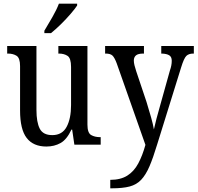

<svg xmlns="http://www.w3.org/2000/svg" viewBox="-20 -786 1073 1043"><path d="M232 10Q161 10 125 -36.5Q89 -83 89 -186V-427Q89 -471 70 -483Q51 -495 23 -495H19V-536H178V-189Q178 -122 196 -87Q214 -52 264 -52Q318 -52 342 -97Q366 -142 366 -215V-422Q366 -470 347 -482.5Q328 -495 300 -495H297V-536H455V-109Q455 -64 475 -52.5Q495 -41 523 -41H527V0H384L372 -82H368Q343 -28 309 -9Q275 10 232 10ZM221 -619Q242 -654 264.5 -693Q287 -732 300 -766H399V-756Q388 -739 364 -711Q340 -683 311 -654.5Q282 -626 257 -606H221Z M579 191Q635 191 671.5 168Q708 145 731 102Q754 59 770 1L614 -442Q602 -474 590.5 -484.5Q579 -495 554 -495H551V-536H762V-495H759Q730 -495 718.5 -485Q707 -475 707 -457Q707 -446 710.5 -431.5Q714 -417 720 -399L776 -232Q790 -187 801 -147.5Q812 -108 816 -83Q822 -111 830 -141Q838 -171 848 -206L903 -403Q908 -417 910.5 -430Q913 -443 913 -456Q913 -477 899.5 -485.5Q886 -494 859 -495H856V-536H1033V-495H1030Q1005 -495 992 -482Q979 -469 964 -420L834 -2Q812 71 792 117.5Q772 164 747 190.5Q722 217 684.5 227Q647 237 588 237H579Z"/></svg>

Font: Noto Serif Condensed
Style: Regular
Weight: 400
Width: 3
Designer: Monotype Design Team
Foundry: Monotype Imaging Inc.
Version: Version 2.013; ttfautohint (v1.8.4.7-5d5b)